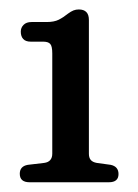

<svg xmlns="http://www.w3.org/2000/svg" viewBox="-20 -735 288 400"><path d="M44.2 -648.2H70.2Q80.4 -648.2 84.6 -643.5Q88.9 -638.9 88.9 -623.8V-414.9Q88.9 -406.5 84.7 -401.6Q80.5 -396.7 72 -395.6L38 -391.6Q21.2 -388.7 21.2 -373Q21.2 -355.3 41.7 -355.3H206.8Q226.9 -355.3 226.9 -372.4Q226.9 -388.1 210.6 -391.6L181.5 -395.6Q172.8 -397.2 169 -401.9Q165.2 -406.5 165.2 -414.6V-693.4Q165.2 -715.3 144.1 -715.3Q138.2 -715.3 133.1 -713.3Q127.9 -711.2 121.8 -706.7Q111.9 -698.7 102.3 -693.9Q92.7 -689.1 77 -689.1H45.6Q34.9 -689.1 29.1 -683.2Q23.3 -677.4 23.3 -669Q23.3 -659.4 28.3 -653.8Q33.4 -648.2 44.2 -648.2Z"/></svg>

Font: Fraunces 144pt S100 Black
Style: Regular
Weight: 900
Version: Version 1.000